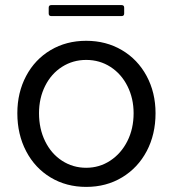

<svg xmlns="http://www.w3.org/2000/svg" viewBox="-20 -723 679 753"><path d="M48 -279Q48 -360 82.5 -425Q117 -490 178.5 -526.5Q240 -563 318 -563Q396 -563 458 -526.5Q520 -490 555 -425Q590 -360 590 -279Q590 -196 555.5 -130.5Q521 -65 459 -27.5Q397 10 318 10Q240 10 178.5 -27Q117 -64 82.5 -130Q48 -196 48 -279ZM504 -279Q504 -337 480 -385Q456 -433 413.5 -460.5Q371 -488 318 -488Q266 -488 223.5 -461Q181 -434 157 -386Q133 -338 133 -279Q133 -218 157 -169Q181 -120 223.5 -92.5Q266 -65 318 -65Q370 -65 412.5 -93Q455 -121 479.5 -169.5Q504 -218 504 -279ZM181 -660Q171 -660 171 -670V-693Q171 -703 181 -703H457Q467 -703 467 -693V-670Q467 -660 457 -660Z"/></svg>

Font: Open Sauce Two
Style: Regular
Weight: 400
Designer: Alfredo Marco Pradil
Foundry: Creative Sauce Fz LLC
Version: Version 1.477